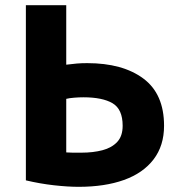

<svg xmlns="http://www.w3.org/2000/svg" viewBox="-20 -713 699 742"><path d="M284 9Q242 9 188.5 3Q135 -3 80 -16V-693H236V-463Q259 -466 277 -467.5Q295 -469 317 -469Q454 -469 534 -409.5Q614 -350 614 -227Q614 -150 573.5 -97Q533 -44 459 -17.5Q385 9 284 9ZM295 -123Q340 -123 376 -132.5Q412 -142 433 -164.5Q454 -187 454 -227Q454 -291 415 -314Q376 -337 302 -337Q286 -337 267 -335.5Q248 -334 236 -331V-124Q247 -123 261 -123Q275 -123 295 -123Z"/></svg>

Font: Ubuntu Sans ExtraBold
Style: Regular
Weight: 800
Designer: Dalton Maag Ltd
Foundry: Dalton Maag Ltd
Version: Version 1.006; ttfautohint (v1.8.4.7-5d5b)